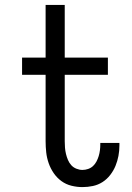

<svg xmlns="http://www.w3.org/2000/svg" viewBox="-20 -755 540 783"><path d="M316 8Q294 8 271.5 2.5Q249 -3 230.5 -16.5Q212 -30 199 -49Q186 -68 178.5 -89.5Q171 -111 168.5 -133.5Q166 -156 166 -179V-450H70V-520H166V-735H244V-520H420V-450H244V-179Q244 -166 245 -153Q246 -140 249 -127.5Q252 -115 257 -103Q262 -91 270.5 -81.5Q279 -72 291.5 -67Q304 -62 316 -62Q328 -62 339.5 -66Q351 -70 359.5 -78Q368 -86 373.5 -96.5Q379 -107 382.5 -118.5Q386 -130 387.5 -142Q389 -154 389 -166V-172H467V-162Q467 -140 463 -119Q459 -98 451 -78.5Q443 -59 429.5 -41.5Q416 -24 398 -12.5Q380 -1 359 3.5Q338 8 316 8Z"/></svg>

Font: Iosevka SS18
Style: Regular
Weight: 400
Monospace: yes
Designer: Belleve Invis
Foundry: Belleve Invis
Version: Version 25.1.1; ttfautohint (v1.8.4)